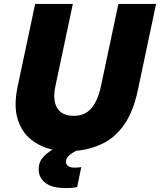

<svg xmlns="http://www.w3.org/2000/svg" viewBox="-20 -760 815 978"><path d="M316 198Q244 198 210.5 171Q177 144 177 103Q177 66 199 41.5Q221 17 248 2Q187 -11 139 -48.5Q91 -86 70 -153Q49 -220 70 -320L159 -740H351L262 -320Q247 -249 271.5 -209.5Q296 -170 355 -170Q413 -170 445.5 -208.5Q478 -247 494 -320L583 -740H775L682 -300Q659 -192 613.5 -126.5Q568 -61 505.5 -30Q443 1 369 8Q360 12 347.5 20Q335 28 325.5 39Q316 50 316 64Q316 77 326.5 85.5Q337 94 362 94Q373 94 383.5 92.5Q394 91 394 91L373 193Q373 193 357.5 195.5Q342 198 316 198Z"/></svg>

Font: Be Vietnam Pro Black
Style: Italic
Weight: 900
Italic angle: -12°
Designer: Lam Bao, Tony Le, Vietanh Nguyen
Foundry: Yellow Type Foundry
Version: Version 1.002; ttfautohint (v1.8.3)